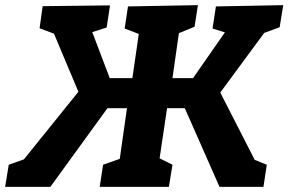

<svg xmlns="http://www.w3.org/2000/svg" viewBox="-48 -727 1122 747"><path d="M1040 -621 980 -599 809 -367 943 -105 990 -86 977 0H806L671 -306H602L573 -111L623 -86L609 0H340L353 -86L418 -109L446 -306H370L148 0H-28L-14 -86L45 -107L257 -370L162 -596L106 -617L118 -703L380 -706L367 -620L311 -602L379 -423H467L492 -595L437 -616L450 -702L722 -707L709 -623L648 -598L623 -423H703L827 -601L779 -616L792 -702L1054 -707Z"/></svg>

Font: Bitter Pro ExtraBold
Style: Italic
Weight: 800
Italic angle: -9°
Designer: Sol Matas, and Bitter project Authors
Foundry: Sol Matas
Version: Version 1.010